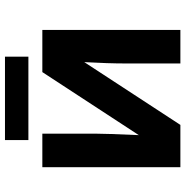

<svg xmlns="http://www.w3.org/2000/svg" viewBox="-7 -727 734 760"><g transform="rotate(-90 360.0 -347.0)"><path d="M78.1 -546.4H210.9V-334Q210.9 -293.5 205.1 -164.6L454.6 -546.4H621.6V0H488.8V-219.2Q488.8 -285.2 494.1 -380.4L245.6 0H78.1ZM185.5 -694.3H515.6V-601.6H185.5Z"/></g></svg>

Font: Viking Open Sans
Style: Bold
Weight: 700
Foundry: Ascender Corporation
Version: Version 2.001